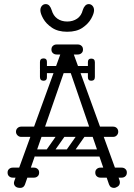

<svg xmlns="http://www.w3.org/2000/svg" viewBox="-20 -917 654 937"><path d="M536 0Q529 0 522.5 -3.5Q516 -7 512 -17L324 -564Q320 -578 317 -583Q314 -588 308 -588Q300 -588 292 -564L102 -17Q96 0 79 0Q63 0 55.5 -7Q48 -14 48 -24Q48 -28 50 -34L276 -656Q278 -662 281 -662Q284 -662 295.5 -662Q307 -662 319 -662Q331 -662 333 -662Q336 -662 338 -657L563 -38Q565 -32 565 -27Q565 -14 555 -7Q545 0 536 0ZM83 -249Q73 -249 65.5 -256.5Q58 -264 58 -274Q58 -285 65.5 -292Q73 -299 83 -299H532Q543 -299 550 -292Q557 -285 557 -274Q557 -264 550 -256.5Q543 -249 532 -249ZM17 -75Q17 -86 24 -92Q31 -99 43 -99H92Q104 -99 111 -93Q118 -86 118 -75Q118 -63 111 -56Q104 -50 92 -50H43Q31 -50 24 -57Q17 -63 17 -75ZM171 -75Q171 -63 164 -57Q157 -50 145 -50H96Q85 -50 77 -56Q70 -63 70 -75Q70 -86 77 -93Q85 -99 96 -99H145Q157 -99 164 -92Q171 -86 171 -75ZM445 -75Q445 -86 452 -92Q459 -99 471 -99H520Q532 -99 539 -93Q546 -86 546 -75Q546 -63 539 -56Q532 -50 520 -50H471Q459 -50 452 -57Q445 -63 445 -75ZM599 -75Q599 -63 592 -57Q585 -50 573 -50H524Q513 -50 505 -56Q498 -63 498 -75Q498 -86 505 -93Q513 -99 524 -99H573Q585 -99 592 -92Q599 -86 599 -75ZM231 -675Q231 -687 238 -693Q245 -700 257 -700H306Q318 -700 325 -694Q332 -687 332 -675Q332 -664 325 -657Q318 -651 306 -651H257Q245 -651 238 -658Q231 -664 231 -675ZM385 -675Q385 -664 378 -658Q371 -651 359 -651H310Q299 -651 291 -657Q284 -664 284 -675Q284 -687 291 -694Q299 -700 310 -700H359Q371 -700 378 -693Q385 -687 385 -675ZM428 -577Q428 -560 411 -560H207Q190 -560 190 -577Q190 -595 206 -595H410Q428 -595 428 -577ZM425 -523Q409 -523 409 -540V-574Q409 -583 413 -587Q417 -591 426 -591Q436 -591 440 -587Q443 -584 443 -575V-541Q443 -523 425 -523ZM425 -631Q443 -631 443 -613V-579Q443 -570 440 -567Q436 -563 426 -563Q417 -563 413 -567Q409 -571 409 -580V-614Q409 -631 425 -631ZM209 -540Q209 -523 193 -523Q175 -523 175 -541V-575Q175 -584 178 -587Q182 -591 192 -591Q201 -591 205 -587Q209 -583 209 -574ZM175 -614Q175 -632 193 -632Q209 -632 209 -615V-581Q209 -572 205 -568Q201 -564 192 -564Q182 -564 178 -568Q175 -571 175 -580ZM306 -159Q293 -169 302 -182L368 -276Q377 -290 393 -279Q406 -269 397 -256L331 -162Q327 -157 320.5 -155.5Q314 -154 306 -159ZM208 -159Q195 -169 204 -182L270 -276Q279 -290 295 -279Q308 -269 299 -256L233 -162Q229 -157 222.5 -155.5Q216 -154 208 -159ZM504 -266Q504 -249 487 -249H155Q138 -249 138 -266Q138 -284 154 -284H486Q504 -284 504 -266ZM504 -170Q504 -153 487 -153H155Q138 -153 138 -170Q138 -188 154 -188H486Q504 -188 504 -170ZM308 -762Q263 -762 234 -781.5Q205 -801 191 -826Q177 -851 177 -867Q177 -880 184.5 -888.5Q192 -897 203 -897Q214 -897 221 -889Q228 -881 232 -868Q240 -840 260 -826Q280 -812 308 -812Q336 -812 356.5 -826Q377 -840 384 -868Q388 -881 395.5 -889Q403 -897 413 -897Q424 -897 431.5 -888.5Q439 -880 439 -867Q439 -851 425 -826Q411 -801 382.5 -781.5Q354 -762 308 -762Z"/></svg>

Font: Nsibidi Libre Uzo
Style: Regular
Weight: 400
Designer: Oluwaseun Badejo
Version: Version 1.021